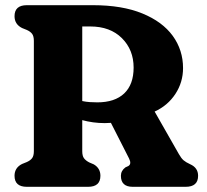

<svg xmlns="http://www.w3.org/2000/svg" viewBox="-20 -720 796 740"><path d="M685.5 -457.5Q685.5 -403 656 -358Q626.5 -313 576 -290L669.5 -126Q678.5 -110 687.5 -102.2Q696.5 -94.5 713 -87Q743.5 -73.5 743.5 -42.5Q743.5 0 695.5 0H491.5Q446 0 446 -42.5Q446 -62 463.5 -75L474.5 -80Q488 -88 477.5 -109L407.5 -246.5Q396 -245.5 384 -245.5Q361 -245.5 339 -248.5Q317 -251.5 297 -257V-137.5Q297 -119 303.8 -110Q310.5 -101 324 -94L341.5 -86.5Q367 -71.5 367 -42.5Q367 0 319.5 0H83.5Q36 0 36 -42.5Q36 -73.5 65 -88L83.5 -95.5Q97 -101.5 103.8 -110.5Q110.5 -119.5 110.5 -137.5V-562.5Q110.5 -580.5 103.8 -589.5Q97 -598.5 83.5 -604.5L65 -612Q36 -626.5 36 -657.5Q36 -700 83.5 -700H338.5Q451 -700 528.5 -668.2Q606 -636.5 645.8 -581.8Q685.5 -527 685.5 -457.5ZM297 -618V-330.5Q311.5 -327.5 326 -326.5Q340.5 -325.5 355 -325.5Q422.5 -325.5 458.8 -360Q495 -394.5 495 -459.5Q495 -528 449.8 -573Q404.5 -618 328 -618Z"/></svg>

Font: Fraunces 72pt SuperSoft
Style: Bold
Weight: 700
Version: Version 1.000;[0bf87f6ff]